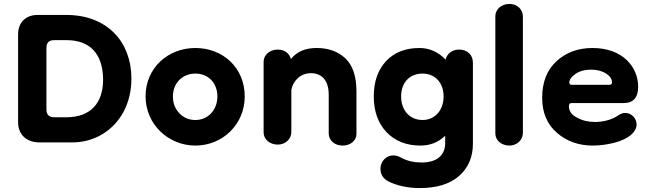

<svg xmlns="http://www.w3.org/2000/svg" viewBox="-20 -724 3296 976"><path d="M346 0C402 0 453 -14 499 -41C591 -96 648 -197 648 -325C648 -509 527 -648 317 -648H171C111 -648 72 -610 72 -549V-102C72 -41 114 0 181 0ZM256 -128C229 -128 216 -141 216 -168V-480C216 -507 229 -520 256 -520H317C436 -520 501 -453 504 -325C504 -323 504 -320 504 -318C504 -201 441 -128 318 -128Z M973 16C1111 16 1224 -91 1224 -234C1224 -380 1113 -480 973 -480C835 -480 720 -380 720 -234C720 -91 837 16 973 16ZM973 -114C941 -114 914 -125 892 -148C870 -171 859 -199 859 -234C859 -303 909 -350 973 -350C1038 -350 1085 -303 1085 -234C1085 -165 1038 -114 973 -114Z M1722 16C1762 16 1792 -10 1792 -43V-259C1792 -336 1773 -392 1736 -427C1699 -462 1650 -480 1590 -480C1531 -480 1488 -461 1459 -424C1451 -452 1427 -472 1392 -472C1349 -472 1320 -443 1320 -410V-51C1320 -15 1352 11 1392 11C1431 11 1461 -17 1461 -53V-267C1469 -312 1507 -352 1560 -352C1611 -352 1651 -321 1651 -242V-46C1651 -10 1681 16 1722 16Z M2114 232C2199 232 2266 212 2313 171C2360 130 2384 75 2384 6V-405C2384 -444 2357 -472 2314 -472C2277 -472 2252 -450 2245 -421C2208 -460 2163 -480 2112 -480C2041 -480 1985 -458 1943 -414C1901 -369 1880 -309 1880 -234C1880 -158 1902 -97 1945 -52C1988 -7 2046 16 2117 16C2167 16 2209 -1 2243 -34V3C2243 63 2204 102 2123 102C2087 102 2049 95 2014 75C2003 69 1991 66 1978 66C1943 66 1914 97 1914 133C1914 162 1927 183 1952 197C1997 220 2054 232 2114 232ZM2128 -114C2061 -114 2019 -165 2019 -234C2019 -303 2061 -350 2128 -350C2192 -350 2235 -303 2235 -234C2235 -165 2192 -114 2128 -114Z M2570 16C2607 16 2638 -12 2638 -48V-640C2638 -676 2610 -704 2570 -704C2527 -704 2498 -675 2498 -642V-46C2498 -10 2529 16 2570 16Z M2994 16C3029 16 3065 11 3102 2C3139 -8 3167 -21 3186 -37C3206 -54 3216 -72 3216 -91C3216 -123 3190 -150 3158 -150C3147 -150 3136 -146 3125 -139C3093 -116 3048 -104 3005 -104C2971 -104 2940 -111 2913 -126C2886 -140 2872 -159 2872 -184C2872 -195 2876 -200 2885 -200H3150C3199 -200 3224 -228 3224 -283C3224 -381 3148 -480 2992 -480C2919 -480 2858 -458 2809 -413C2760 -368 2736 -306 2736 -227C2736 -152 2761 -92 2811 -49C2860 -6 2921 16 2994 16ZM2886 -293C2878 -293 2874 -297 2874 -304C2874 -319 2884 -333 2905 -348C2926 -363 2953 -370 2986 -370C3047 -370 3091 -338 3091 -306C3091 -293 3081 -293 3077 -293Z"/></svg>

Font: Dongle
Style: Bold
Weight: 700
Designer: Yanghee Ryu
Foundry: Yanghee Ryu
Version: Version 2.000